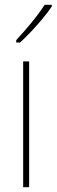

<svg xmlns="http://www.w3.org/2000/svg" viewBox="-20 -784 237 804"><path d="M102 0H77V-527H102ZM197 -757Q181 -733 158 -705.5Q135 -678 110.5 -652Q86 -626 64 -606H48V-616Q82 -653 112.5 -690Q143 -727 167 -764H197Z"/></svg>

Font: Noto Sans Myanmar Condensed Thin
Style: Regular
Weight: 100
Width: 3
Designer: Monotype Design Team
Foundry: Monotype Imaging Inc.
Version: Version 2.107; ttfautohint (v1.8.4.7-5d5b)